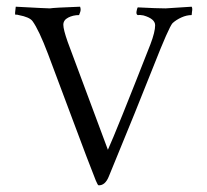

<svg xmlns="http://www.w3.org/2000/svg" viewBox="-20 -521 617 573"><path d="M27 -501Q119 -496 129 -496Q139 -498 219 -501Q222 -493 219.5 -485.5Q217 -478 216 -476Q198 -476 183.5 -468.5Q169 -461 169 -447Q169 -433 182 -396Q256 -198 302 -74Q327 -129 429 -389Q443 -426 443 -445.5Q443 -465 408 -475Q397 -477 391 -476Q386 -478 387.5 -487Q389 -496 391 -499Q449 -496 474 -496L552 -501Q555 -496 553 -486L552 -476Q537 -476 521.5 -469Q506 -462 495 -452Q484 -440 438 -323Q392 -206 305 5Q294 33 274 32Q272 32 266 18Q244 -37 197.5 -162Q151 -287 123.5 -359.5Q96 -432 77 -458Q68 -470 36 -476Q30 -478 27 -477Q24 -476 25.5 -487.5Q27 -499 27 -501Z"/></svg>

Font: AMoshref-Naskh
Style: Naskh
Weight: 500
Version: Version 0.001